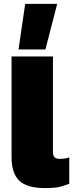

<svg xmlns="http://www.w3.org/2000/svg" viewBox="-20 -967 383 997"><path d="M76.2 -710 110.8 -946.8H276.9L215.8 -710ZM214.8 9.8Q120.1 9.8 80.1 -28.6Q40 -66.9 40 -151.9V-673.8H254.9V-179.2Q254.9 -158.7 262.9 -150.4Q271 -142.1 291 -142.1Q319.8 -142.1 339.8 -149.9V-13.2Q309.6 -0.5 283.4 4.6Q257.3 9.8 214.8 9.8Z"/></svg>

Font: Kanit ExtraBold
Style: Regular
Weight: 800
Designer: Katatrad Team
Foundry: CadsonDemak
Version: Version 1.000;PS 001.000;hotconv 1.0.88;makeotf.lib2.5.64775